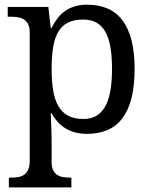

<svg xmlns="http://www.w3.org/2000/svg" viewBox="-20 -566 654 826"><path d="M337.9 -481.9Q298.8 -481.9 272.7 -469Q246.6 -456.1 231 -429.7Q215.3 -403.3 208.7 -363.3Q202.1 -323.2 202.1 -269Q202.1 -216.8 208.7 -176.8Q215.3 -136.7 231.2 -109.4Q247.1 -82 273.2 -68.1Q299.3 -54.2 338.9 -54.2Q372.1 -54.2 395.3 -68.1Q418.5 -82 433.3 -109.4Q448.2 -136.7 455.1 -177Q461.9 -217.3 461.9 -270Q461.9 -323.2 455.1 -363Q448.2 -402.8 433.3 -429.2Q418.5 -455.6 394.8 -468.8Q371.1 -481.9 337.9 -481.9ZM559.1 -269Q559.1 -196.8 545.7 -144Q532.2 -91.3 506.3 -57.1Q480.5 -22.9 442.4 -6.6Q404.3 9.8 355 9.8Q326.2 9.8 302.7 3.4Q279.3 -2.9 260.5 -14.6Q241.7 -26.4 227.3 -42.5Q212.9 -58.6 202.1 -78.1H198.2Q199.2 -52.2 200.2 -29.8Q200.7 -20.5 200.9 -10.5Q201.2 -0.5 201.4 8.3Q201.7 17.1 201.9 24.2Q202.1 31.2 202.1 35.2V130.9Q202.1 152.8 208.7 166.3Q215.3 179.7 226.6 186.8Q237.8 193.8 252.7 196Q267.6 198.2 284.2 198.2H287.1V240.2H18.1V198.2H25.9Q43 198.2 57.9 195.8Q72.8 193.4 83.7 185.8Q94.7 178.2 101.3 163.8Q107.9 149.4 107.9 126V-425.8Q107.9 -447.8 101.3 -461.2Q94.7 -474.6 83.5 -481.9Q72.3 -489.3 57.4 -491.7Q42.5 -494.1 25.9 -494.1H13.2V-536.1H188L198.2 -445.8H202.1Q213.4 -468.8 227.5 -487.3Q241.7 -505.9 260.3 -518.8Q278.8 -531.7 302.2 -538.8Q325.7 -545.9 355 -545.9Q404.3 -545.9 442.4 -529.5Q480.5 -513.2 506.3 -479.2Q532.2 -445.3 545.7 -393.1Q559.1 -340.8 559.1 -269Z"/></svg>

Font: Droid Serif
Style: Regular
Weight: 400
Version: Version 1.00 build 112